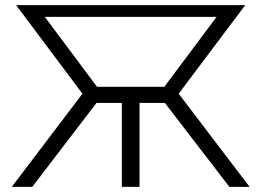

<svg xmlns="http://www.w3.org/2000/svg" viewBox="-20 -730 1021 750"><path d="M26 0H106L357 -328H456V0H525V-328H624L876 0H955L678 -364L938 -710H43L302 -364ZM359 -391 155 -664H826L622 -391Z"/></svg>

Font: FIGSv2-sans-serif
Style: Regular
Weight: 400
Designer: Matt McInerney, Pablo Impallari, Rodrigo Fuenzalida,Mirko Velimirovic
Foundry: Matt McInerney, Pablo Impallari, Rodrigo Fuenzalida
Version: Version 4.021;hotconv 1.0.109;makeotfexe 2.5.65596